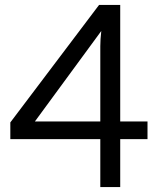

<svg xmlns="http://www.w3.org/2000/svg" viewBox="-20 -761 636 781"><path d="M388 -267V-573Q388 -586 389 -602.5Q390 -619 392 -635L122 -267ZM580 -267V-195H469V0H388V-195H22V-263L383 -741H469V-267Z"/></svg>

Font: SpoqaHanSansJP-Regular
Style: Regular
Weight: 400
Designer: [Source Han Sans]
Ryoko NISHIZUKA  (kana & ideographs); Paul D. Hunt (Latin, Greek & Cyrillic); Wenlong ZHANG  (bopomofo
Foundry: Spoqa (http://bi.spoqa.com)
Version: Version 1.002.20150607